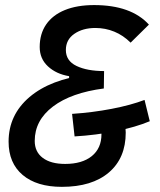

<svg xmlns="http://www.w3.org/2000/svg" viewBox="-20 -723 626 753"><path d="M374.5 -214.8 469.7 -234.4Q471.2 -227.1 472.2 -218.8Q473.1 -210.4 473.1 -203.1Q473.1 -103 407 -46.6Q340.8 9.8 222.7 9.8Q124 9.8 68.8 -36.9Q13.7 -83.5 13.7 -167.5Q13.7 -272.5 95.7 -342.3Q177.7 -412.1 324.2 -430.2L388.2 -444.3L387.2 -376Q259.3 -359.4 187.7 -305.2Q116.2 -251 116.2 -170.4Q116.2 -127.4 147.7 -103.8Q179.2 -80.1 235.4 -80.1Q302.2 -80.1 340.1 -110.8Q377.9 -141.6 377.9 -196.3Q377.9 -200.7 377 -205.6Q376 -210.4 374.5 -214.8ZM546.9 -331.1 567.4 -247.6Q512.7 -224.6 434.8 -208.7Q356.9 -192.9 272.5 -188L262.7 -276.4Q342.8 -281.7 417.7 -296.1Q492.7 -310.5 546.9 -331.1ZM564 -626.5 492.2 -555.7Q463.4 -584.5 428.2 -598.9Q393.1 -613.3 354 -613.3Q304.7 -613.3 271.5 -590.3Q238.3 -567.4 238.3 -526.9Q238.3 -484.4 280 -464.4Q321.8 -444.3 388.2 -444.3L251 -390.6V-424.3Q200.7 -432.6 168.2 -462.6Q135.7 -492.7 135.7 -538.6Q135.7 -590.3 161.1 -627.2Q186.5 -664.1 234.4 -683.6Q282.2 -703.1 349.1 -703.1Q494.1 -703.1 564 -626.5Z"/></svg>

Font: Cascadia Code PL
Style: Italic
Weight: 400
Italic angle: -10°
Monospace: yes
Designer: Aaron Bell
Foundry: Saja Typeworks
Version: Version 2404.023